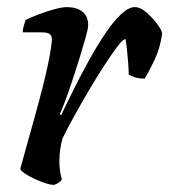

<svg xmlns="http://www.w3.org/2000/svg" viewBox="-20 -520 476 540"><path d="M132 0Q119 0 97 -8.5Q75 -17 57 -27.5Q39 -38 37 -45Q42 -64 52.5 -101Q63 -138 76 -185Q89 -232 101 -279Q108 -307 114 -334.5Q120 -362 123 -382.5Q126 -403 126 -409Q126 -419 120 -424Q114 -429 97 -429H44Q44 -438 47 -448Q50 -458 52 -464Q66 -471 88.5 -479.5Q111 -488 133 -494Q155 -500 168 -500Q195 -500 211.5 -487.5Q228 -475 228 -449Q228 -440 221 -415Q214 -390 204 -357.5Q194 -325 183 -292Q172 -259 162.5 -234Q153 -209 148 -199L152 -196Q168 -230 188.5 -271Q209 -312 231.5 -352.5Q254 -393 276.5 -426.5Q299 -460 320.5 -480Q342 -500 359 -500Q375 -500 392 -485Q409 -470 422 -452.5Q435 -435 436 -426Q431 -387 416 -354.5Q401 -322 387 -299Q369 -299 358 -303Q347 -307 342 -310Q342 -323 340.5 -343Q339 -363 337 -381.5Q335 -400 333 -410Q326 -410 310.5 -389.5Q295 -369 274 -337Q253 -305 231 -267.5Q209 -230 189 -194Q169 -158 156 -131Q152 -117 149.5 -101Q147 -85 147 -66Q147 -40 154 -15Q147 -5 132 0Z"/></svg>

Font: Texturina 72pt 72pt SemiBold
Style: Italic
Weight: 600
Italic angle: -11°
Designer: Guillermo Torres Carreño
Foundry: Omnibus-Type
Version: Version 1.002; ttfautohint (v1.8.3)